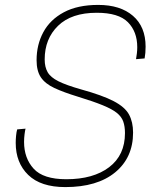

<svg xmlns="http://www.w3.org/2000/svg" viewBox="-20 -746 640 782"><path d="M246 16Q146 16 95 -33.5Q44 -83 44 -164Q44 -178 45.5 -193.5Q47 -209 50 -219L84 -222Q82 -215 80 -199Q78 -183 78 -168Q78 -102 117 -59Q156 -16 250 -16Q360 -16 424.5 -65Q489 -114 489 -204Q489 -231 482 -251Q475 -271 455.5 -286.5Q436 -302 398 -317.5Q360 -333 298 -352Q239 -370 201.5 -387.5Q164 -405 146.5 -431Q129 -457 129 -501Q129 -564 156.5 -615Q184 -666 240 -696Q296 -726 380 -726Q470 -726 521.5 -681.5Q573 -637 573 -556Q573 -543 572 -531Q571 -519 569 -508L534 -505Q536 -516 537.5 -528.5Q539 -541 539 -554Q539 -617 501 -655.5Q463 -694 374 -694Q271 -694 216.5 -641Q162 -588 162 -504Q162 -473 174 -452Q186 -431 218 -415Q250 -399 310 -382Q397 -358 443 -334Q489 -310 505.5 -279.5Q522 -249 522 -206Q522 -104 449 -44Q376 16 246 16Z"/></svg>

Font: Geist Mono Thin
Style: Italic
Weight: 100
Italic angle: -12°
Monospace: yes
Designer: Basement.studio, Andrés Briganti, Mateo Zaragoza
Foundry: Basement.studio, Vercel, Andrés Briganti, Guido Ferreyra, Mateo Zaragoza
Version: Version 1.500; ttfautohint (v1.8.4.7-5d5b)